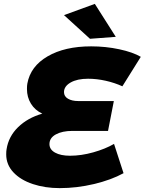

<svg xmlns="http://www.w3.org/2000/svg" viewBox="-20 -956 746 990"><path d="M469 -936 577 -766 444 -756 310 -878ZM706 -663 611 -511Q572 -529 525.5 -539.5Q479 -550 434 -550Q378 -550 344 -530.5Q310 -511 310 -481Q310 -459 330.5 -447Q351 -435 383 -435H567L537 -281H353Q301 -281 268 -263Q235 -245 235 -213Q235 -185 264 -169Q293 -153 341 -153Q399 -153 461 -170.5Q523 -188 568 -214L617 -63Q553 -28 464.5 -7Q376 14 288 14Q212 14 149 -7Q86 -28 49 -67.5Q12 -107 12 -160Q12 -178 14 -187Q24 -252 73 -300Q122 -348 198 -370Q160 -388 139.5 -421.5Q119 -455 119 -497Q119 -515 121 -525Q137 -614 225.5 -665.5Q314 -717 450 -717Q525 -717 595 -702Q665 -687 706 -663Z"/></svg>

Font: TypoPRO Montserrat Alternates
Style: Italic
Weight: 800
Italic angle: -11.3°
Designer: Julieta Ulanovsky
Foundry: Julieta Ulanovsky
Version: Version 6.001